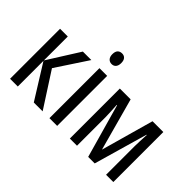

<svg xmlns="http://www.w3.org/2000/svg" viewBox="-107 -1098 1458 1458"><g transform="rotate(45 622.0 -369.0)"><path d="M313 -537H404L236 -282L418 0H323L151 -276V0H68V-537H151V-280Z M574 -537V0H491V-537ZM534 -738Q556 -738 568.5 -723.5Q581 -709 581 -681Q581 -654 568.5 -639Q556 -624 534 -624Q512 -624 498.5 -639Q485 -654 485 -681Q485 -710 498 -724Q511 -738 534 -738Z M1177 -537V0H1099V-306Q1099 -329 1100.5 -361.5Q1102 -394 1104 -432H1101L977 0H907L785 -432H781Q783 -398 785 -364.5Q787 -331 787 -307V0H710V-537H826L942 -113L1061 -537Z"/></g></svg>

Font: Noto Sans Display Condensed
Style: Regular
Weight: 400
Width: 3
Designer: Monotype Design Team
Foundry: Monotype Imaging Inc.
Version: Version 2.003